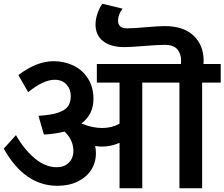

<svg xmlns="http://www.w3.org/2000/svg" viewBox="-20 -1003 1196 1023"><path d="M1156 -563H1057V0H936V-563H738V0H617V-242Q571 -222 524 -222Q505 -222 487 -225Q491 -209 491 -186Q491 -137 466 -98Q441 -59 394.5 -36Q348 -13 286 -13Q111 -13 0 -211L65 -283Q109 -206 165.5 -159Q222 -112 282 -112Q322 -112 346.5 -136Q371 -160 371 -199Q371 -257 324 -302Q271 -289 214 -286L185 -386Q253 -390 290.5 -403Q328 -416 342.5 -437Q357 -458 357 -491Q357 -528 334 -553Q311 -578 271 -578Q212 -578 130 -512L78 -603Q175 -677 266 -677Q322 -677 370.5 -654Q419 -631 448.5 -585Q478 -539 478 -475Q478 -394 414 -345Q472 -321 524 -321Q576 -321 617 -344V-563H496V-662H944Q945 -668 945 -680Q945 -716 925 -740Q905 -764 857 -764Q821 -764 747 -758Q675 -752 643 -752Q570 -752 529.5 -783.5Q489 -815 489 -873Q489 -900 499 -930Q509 -960 525 -983L633 -957Q609 -925 609 -894Q609 -873 620.5 -862.5Q632 -852 657 -852Q690 -852 758 -858Q826 -864 857 -864Q958 -864 1011.5 -813Q1065 -762 1065 -679Q1065 -668 1064 -662H1156Z"/></svg>

Font: MartelSansBold
Style: Bold
Weight: 700
Designer: Dan Reynolds and Mathieu Réguer
Foundry: Dan Reynolds and Mathieu Réguer
Version: Version 1.002; ttfautohint (v1.1) -l 5 -r 5 -G 72 -x 0 -D la